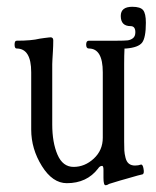

<svg xmlns="http://www.w3.org/2000/svg" viewBox="-20 -529 460 566"><path d="M291 17Q285 17 285 -5V-28Q285 -40 281 -40Q274 -40 269 -32Q236 11 177 11Q135 11 103.5 -39.5Q72 -90 72 -147V-316Q72 -386 29 -386Q23 -386 23 -397.5Q23 -409 29 -409Q73 -409 97 -415Q103 -416 111 -417Q119 -418 123.5 -418.5Q128 -419 129 -419Q137 -419 137 -410Q137 -394 136 -378Q135 -362 134.5 -352.5Q134 -343 134 -340V-162Q134 -109 149.5 -73Q165 -37 197 -37Q230 -37 256.5 -61.5Q283 -86 283 -123V-316Q283 -386 242 -386Q234 -386 234 -397.5Q234 -409 242 -409H325Q347 -409 356 -410Q365 -411 372 -416.5Q379 -422 379 -434Q379 -452 365 -452Q336 -452 336 -482Q336 -509 370 -509Q394 -509 402 -499Q410 -489 410 -462Q410 -418 399 -403.5Q388 -389 352 -386H347Q346 -366 346 -341V-112Q346 -95 346.5 -85.5Q347 -76 350 -64Q353 -52 360 -46.5Q367 -41 378 -41Q388 -41 396 -44Q401 -44 403 -32Q406 -17 400 -15Q397 -15 349 -1Q344 0 302 13Q296 17 291 17Z"/></svg>

Font: Junicode Cond Light
Style: Regular
Weight: 300
Width: 3
Designer: Peter S. Baker
Version: Version 2.201